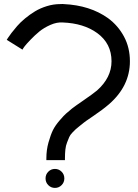

<svg xmlns="http://www.w3.org/2000/svg" viewBox="-20 -876 677 940"><path d="M279 -856Q278 -856 275 -856Q242 -856 209.5 -846Q177 -836 151.5 -820.5Q126 -805 103 -786Q80 -767 64 -748.5Q48 -730 36.5 -715Q25 -700 19 -690.5Q13 -681 13 -681L90 -633Q93 -639 100 -648.5Q107 -658 129 -681Q151 -704 173 -722Q195 -740 226.5 -754Q258 -768 287 -766Q390 -762 456 -714Q526 -663 526 -576Q526 -496 455 -433Q433 -415 390 -385.5Q347 -356 333 -345Q313 -328 303.5 -320Q294 -312 272 -286.5Q250 -261 239 -238.5Q228 -216 217.5 -179Q207 -142 207 -101V-92H298V-101Q298 -124 300 -143.5Q302 -163 308.5 -179Q315 -195 319 -205Q323 -215 334.5 -227Q346 -239 351 -243.5Q356 -248 371 -260Q386 -272 391 -276Q391 -277 437.5 -308.5Q484 -340 514 -366Q616 -455 616 -576Q616 -643 587 -697Q558 -751 509 -787Q421 -850 292 -856Q285 -857 279 -856ZM281.5 -35.5Q268 -49 249 -49Q230 -49 216.5 -35.5Q203 -22 203 -2.5Q203 17 216.5 30.5Q230 44 249 44Q268 44 281.5 30.5Q295 17 295 -2.5Q295 -22 281.5 -35.5Z"/></svg>

Font: Serreria Sobria
Style: Medium
Weight: 500
Version: Version 001.000